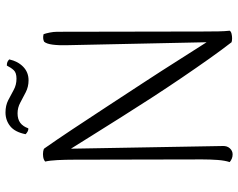

<svg xmlns="http://www.w3.org/2000/svg" viewBox="-106 -772 887 716"><g transform="rotate(-90 338.0 -413.5)"><path d="M121 10Q112 10 105 7Q98 4 92 -1Q98 -19 100 -46Q102 -73 102 -103L101 -580Q101 -614 99.5 -643Q98 -672 94 -689Q101 -695 111.5 -696.5Q122 -698 131.5 -696.5Q141 -695 143 -692Q174 -648 214.5 -587Q255 -526 299.5 -458Q344 -390 388.5 -322Q433 -254 471.5 -193Q510 -132 539 -87L528 -605Q527 -638 530 -661Q533 -684 541 -693Q547 -696 554 -696.5Q561 -697 569 -695Q572 -687 575 -672.5Q578 -658 578 -644L579 -102Q579 -68 579.5 -43Q580 -18 582 -1Q579 4 570.5 6Q562 8 553.5 8Q545 8 539 6Q511 -30 477 -78Q443 -126 406 -180.5Q369 -235 332 -292Q295 -349 260.5 -404Q226 -459 195.5 -507.5Q165 -556 142 -593L152 -28Q153 -11 143.5 -0.5Q134 10 121 10ZM475 -823Q468 -791 447.5 -771Q427 -751 397 -751Q373 -751 352.5 -761.5Q332 -772 313.5 -782Q295 -792 274 -792Q252 -792 238.5 -782Q225 -772 218 -752Q213 -751 207 -754Q201 -757 196 -762Q204 -802 226 -819.5Q248 -837 277 -837Q303 -837 322.5 -827Q342 -817 361 -806.5Q380 -796 403 -796Q425 -796 434.5 -806Q444 -816 452 -832Q460 -832 465 -830Q470 -828 475 -823Z"/></g></svg>

Font: Arima Thin Light
Style: Regular
Weight: 300
Version: Version 1.100